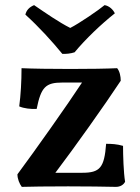

<svg xmlns="http://www.w3.org/2000/svg" viewBox="-20 -727 546 749"><path d="M223 -517C237 -516 256 -518 271 -523C314 -575 375 -633 428 -675C421 -690 406 -704 388 -707C367 -689 288 -635 254 -618C210 -640 157 -677 113 -707C94 -699 83 -687 79 -670C131 -623 183 -566 223 -517ZM460 -158C436 -165 415 -166 394 -166C387 -73 370 -53 301 -53H196C271 -152 387 -315 451 -412C451 -429 447 -449 437 -461C397 -459 327 -458 255 -458C183 -458 105 -459 64 -461C64 -410 61 -357 55 -312C73 -304 100 -301 123 -302C140 -387 158 -405 223 -405H300C243 -318 117 -140 48 -47C48 -29 56 -10 65 2C101 1 158 0 246 0C325 0 382 1 432 2C449 2 462 -6 468 -18C462 -54 460 -121 460 -158Z"/></svg>

Font: Vollkorn Semibold
Style: Regular
Weight: 600
Designer: Friedrich Althausen
Foundry: Friedrich Althausen
Version: Version 4.015;PS 004.015;hotconv 1.0.88;makeotf.lib2.5.64775